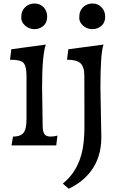

<svg xmlns="http://www.w3.org/2000/svg" viewBox="-20 -852 707 1125"><path d="M211.4 -686.5Q197.8 -681.2 181.6 -681.2Q165.5 -681.2 151.4 -686.8Q137.2 -692.4 127 -702.1Q104.5 -722.7 104.5 -746.8Q104.5 -771 110.4 -785.2Q116.2 -799.3 127 -809.6Q149.4 -831.5 182.1 -831.5Q213.9 -831.5 235.4 -809.6Q256.3 -787.6 256.3 -754.4Q256.3 -705.1 211.4 -686.5ZM248.5 -590.8Q226.6 -527.3 226.6 -340.8L230 -113.3Q230 -83.5 239.3 -67.6Q248.5 -51.8 276.4 -51.8Q298.8 -51.8 316.4 -57.6L309.6 0H47.4L56.2 -51.8Q104 -51.8 121.1 -78.1Q135.3 -100.6 135.3 -152.8V-408.2Q135.3 -469.2 113.8 -487.3Q96.7 -502 38.6 -502L46.4 -563.5ZM551.3 -686.5Q537.6 -681.2 521.5 -681.2Q505.4 -681.2 491.2 -686.8Q477.1 -692.4 466.3 -702.1Q444.3 -722.7 444.3 -746.8Q444.3 -771 450.2 -785.2Q456.1 -799.3 466.3 -809.6Q489.3 -831.5 522 -831.5Q553.7 -831.5 574.7 -809.6Q596.2 -787.6 596.2 -754.4Q596.2 -705.1 551.3 -686.5ZM568.4 -340.8 573.7 -50.3Q574.7 71.3 509.3 155.3Q461.4 216.3 382.8 253.9L348.1 224.1Q454.6 136.7 470.2 -19.5Q474.6 -66.9 474.6 -96.7V-236.8L474.1 -411.1Q474.1 -461.9 450.2 -482.4Q427.7 -502 372.6 -502L380.4 -563.5L586.9 -590.8Q568.4 -543.5 568.4 -340.8Z"/></svg>

Font: HeadlandOne
Style: Regular
Weight: 400
Designer: Gary Lonergan
Foundry: Sorkin Type Co.
Version: Version 1.002